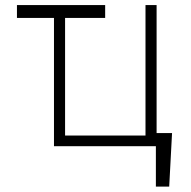

<svg xmlns="http://www.w3.org/2000/svg" viewBox="-20 -565 740 742"><path d="M386.4 -545.5V-495.7H231.5V-41.2H542.3V-545.5H585.2V-50.8H644.9L633.9 156.2H582.4V0H188.6V-495.7H45.5V-545.5Z"/></svg>

Font: Inter UI Extra Light
Style: Regular
Weight: 200
Designer: Rasmus Andersson
Foundry: rsms
Version: 3.2;8d6f07862